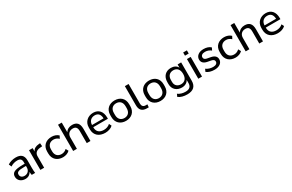

<svg xmlns="http://www.w3.org/2000/svg" viewBox="242 -2541 6939 4556"><g transform="rotate(-30 3711.5 -263.0)"><path d="M249 10.3C327.6 10.3 385.3 -27.8 412.6 -86.9C413.6 -58.1 417 -28.8 423.3 0H516.6C510.7 -47.4 508.3 -95.2 508.3 -142.1V-346.7C508.3 -489.7 433.6 -548.8 296.4 -548.8C219.2 -548.8 130.4 -524.4 75.2 -485.4L106.9 -412.1C164.6 -450.7 228 -468.8 293.5 -468.8C373 -468.8 410.6 -437.5 410.6 -355V-313H365.2C125 -313 53.7 -267.1 53.7 -159.2C53.7 -62 133.3 10.3 249 10.3ZM268.1 -64.5C198.2 -64.5 154.8 -102.5 154.8 -161.6C154.8 -226.1 197.3 -252.4 366.2 -252.4H410.6V-211.9C410.6 -121.1 348.1 -64.5 268.1 -64.5Z M763.2 0V-311C763.2 -398.4 814.9 -449.7 915.5 -459L977.1 -465.3L969.7 -552.2L935.1 -549.3C848.1 -543 789.1 -511.2 759.3 -446.8V-539.1H659.7V0Z M1279.3 9.8C1349.1 9.8 1418.9 -13.7 1464.8 -60.5L1427.2 -130.9C1386.7 -90.3 1335.4 -72.3 1287.1 -72.3C1191.4 -72.3 1121.1 -130.9 1121.1 -242.7V-297.9C1121.1 -411.1 1190.9 -467.8 1287.1 -467.8C1337.9 -467.8 1387.2 -447.3 1427.2 -408.2L1464.8 -479.5C1420.4 -523.4 1353 -548.8 1278.8 -548.8C1130.4 -548.8 1016.1 -461.4 1016.1 -297.9V-242.7C1016.1 -81.5 1128.9 9.8 1279.3 9.8Z M1660.2 0V-309.6C1660.2 -403.8 1720.2 -466.8 1814 -466.8C1891.6 -466.8 1930.7 -428.2 1930.7 -329.6V0H2032.2V-334.5C2032.2 -483.9 1966.3 -548.8 1841.3 -548.8C1761.2 -548.8 1696.8 -514.6 1660.6 -453.6L1660.2 -718.8H1558.1V0Z M2438 9.8C2519 9.8 2600.1 -16.6 2647.5 -64.9L2614.7 -130.9C2565.9 -85.9 2504.9 -67.4 2441.9 -67.4C2327.6 -67.4 2252.9 -124 2252.9 -243.2V-250H2654.3V-283.7C2654.3 -450.2 2565.9 -548.8 2419.4 -548.8C2273.4 -548.8 2157.7 -451.7 2157.7 -297.4V-243.2C2157.7 -80.6 2274.4 9.8 2438 9.8ZM2421.4 -477.1C2514.2 -477.1 2565.4 -421.9 2569.8 -309.6H2253.4C2257.8 -417.5 2325.2 -477.1 2421.4 -477.1Z M3005.9 9.8C3156.2 9.8 3264.2 -83 3264.2 -243.2V-297.4C3264.2 -457 3156.2 -548.8 3005.9 -548.8C2856 -548.8 2746.1 -457 2746.1 -297.4V-243.2C2746.1 -83 2856 9.8 3005.9 9.8ZM3005.9 -67.4C2914.6 -67.4 2845.2 -125.5 2845.2 -243.2V-297.4C2845.2 -414.6 2914.6 -471.2 3005.9 -471.2C3096.7 -471.2 3166 -414.6 3166 -297.4V-243.2C3166 -126 3096.7 -67.4 3005.9 -67.4Z M3581.5 0H3629.4L3636.7 -77.6H3586.9C3523.4 -77.6 3491.7 -118.2 3491.7 -182.6V-718.8H3389.6V-194.3C3389.6 -71.8 3446.3 0 3581.5 0Z M3949.7 9.8C4100.1 9.8 4208 -83 4208 -243.2V-297.4C4208 -457 4100.1 -548.8 3949.7 -548.8C3799.8 -548.8 3689.9 -457 3689.9 -297.4V-243.2C3689.9 -83 3799.8 9.8 3949.7 9.8ZM3949.7 -67.4C3858.4 -67.4 3789.1 -125.5 3789.1 -243.2V-297.4C3789.1 -414.6 3858.4 -471.2 3949.7 -471.2C4040.5 -471.2 4109.9 -414.6 4109.9 -297.4V-243.2C4109.9 -126 4040.5 -67.4 3949.7 -67.4Z M4579.1 192.9C4743.2 192.9 4828.1 115.2 4828.1 -39.1V-539.1H4731.9V-448.2C4700.7 -513.2 4632.8 -548.8 4549.3 -548.8C4407.7 -548.8 4309.6 -456.1 4309.6 -297.4V-243.2C4309.6 -96.7 4414.1 -12.2 4549.8 -12.2C4634.3 -12.2 4702.6 -49.3 4733.9 -115.7V-27.3C4733.9 67.4 4679.7 116.7 4575.7 116.7C4497.1 116.7 4431.2 99.1 4369.1 55.2L4338.4 124C4398.9 171.4 4482.4 192.9 4579.1 192.9ZM4570.8 -89.4C4481.4 -89.4 4408.7 -141.6 4408.7 -243.2V-297.4C4408.7 -412.1 4475.1 -471.2 4570.8 -471.2C4669.4 -471.2 4732.9 -406.2 4732.9 -280.3C4732.9 -155.3 4669.4 -89.4 4570.8 -89.4Z M5088.9 -631.3V-718.8H4986.8V-631.3ZM5088.9 0V-539.1H4986.8V0Z M5432.1 9.8C5561.5 9.8 5648.9 -53.2 5648.9 -152.3C5648.9 -229.5 5598.1 -274.9 5502.4 -294.4L5400.4 -313.5C5346.7 -325.2 5323.7 -350.6 5323.7 -387.7C5323.7 -439 5362.8 -473.6 5442.4 -473.6C5502.4 -473.6 5559.6 -452.6 5604 -414.6L5637.7 -482.4C5594.7 -525.4 5524.4 -548.8 5443.4 -548.8C5309.1 -548.8 5228.5 -477.1 5228.5 -383.8C5228.5 -308.6 5274.9 -259.3 5368.7 -240.2L5471.7 -220.7C5528.8 -208.5 5552.2 -186 5552.2 -147.5C5552.2 -96.2 5510.3 -64.9 5435.1 -64.9C5364.3 -64.9 5296.9 -85.9 5245.6 -124.5L5213.9 -56.2C5260.3 -15.1 5340.3 9.8 5432.1 9.8Z M6006.3 9.8C6076.2 9.8 6146 -13.7 6191.9 -60.5L6154.3 -130.9C6113.8 -90.3 6062.5 -72.3 6014.2 -72.3C5918.5 -72.3 5848.1 -130.9 5848.1 -242.7V-297.9C5848.1 -411.1 5918 -467.8 6014.2 -467.8C6064.9 -467.8 6114.3 -447.3 6154.3 -408.2L6191.9 -479.5C6147.5 -523.4 6080.1 -548.8 6005.9 -548.8C5857.4 -548.8 5743.2 -461.4 5743.2 -297.9V-242.7C5743.2 -81.5 5856 9.8 6006.3 9.8Z M6387.2 0V-309.6C6387.2 -403.8 6447.3 -466.8 6541 -466.8C6618.7 -466.8 6657.7 -428.2 6657.7 -329.6V0H6759.3V-334.5C6759.3 -483.9 6693.4 -548.8 6568.4 -548.8C6488.3 -548.8 6423.8 -514.6 6387.7 -453.6L6387.2 -718.8H6285.2V0Z M7165 9.8C7246.1 9.8 7327.1 -16.6 7374.5 -64.9L7341.8 -130.9C7293 -85.9 7231.9 -67.4 7168.9 -67.4C7054.7 -67.4 6980 -124 6980 -243.2V-250H7381.3V-283.7C7381.3 -450.2 7293 -548.8 7146.5 -548.8C7000.5 -548.8 6884.8 -451.7 6884.8 -297.4V-243.2C6884.8 -80.6 7001.5 9.8 7165 9.8ZM7148.4 -477.1C7241.2 -477.1 7292.5 -421.9 7296.9 -309.6H6980.5C6984.9 -417.5 7052.2 -477.1 7148.4 -477.1Z"/></g></svg>

Font: Winston
Style: Regular
Weight: 400
Designer: Vernon Adams, Kim Jin-seong, David Berlow, Cristiano Sobral
Foundry: The Winston Project Authors
Version: Version 3.004